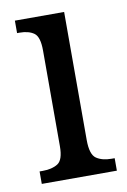

<svg xmlns="http://www.w3.org/2000/svg" viewBox="-68 -579 413 622"><g transform="rotate(-10 139.0 -268.0)"><path d="M19 0V-41H30Q60 -41 79 -53Q98 -65 98 -110V-425Q98 -470 80.5 -482.5Q63 -495 33 -495H25V-536H187V-115Q187 -67 206 -54Q225 -41 256 -41H266V0Z"/></g></svg>

Font: Noto Serif Myanmar Cond
Style: Regular
Weight: 400
Width: 3
Designer: Ben Mitchell and the Monotype Design Team
Foundry: Monotype Imaging Inc.
Version: Version 2.106; ttfautohint (v1.8.4.7-5d5b)